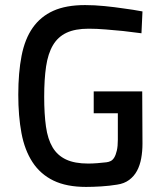

<svg xmlns="http://www.w3.org/2000/svg" viewBox="-20 -725 644 756"><path d="M349 -365H540L541 -159Q541 -129 536 -101.5Q531 -74 519.5 -52.5Q508 -31 488.5 -16.5Q469 -2 441 2Q411 7 378 9Q345 11 319 11Q242 11 190.5 -14Q139 -39 108 -86.5Q77 -134 64.5 -201Q52 -268 52 -352Q52 -439 65 -505.5Q78 -572 109 -616Q140 -660 190 -682.5Q240 -705 315 -705Q352 -705 392 -701Q432 -697 465 -692Q504 -687 541 -680L537 -594Q500 -599 464 -603Q432 -606 396.5 -609Q361 -612 329 -612Q276 -612 242 -596Q208 -580 188.5 -547Q169 -514 161.5 -463.5Q154 -413 154 -344Q154 -276 161 -226.5Q168 -177 187 -145Q206 -113 240 -97Q274 -81 327 -81Q344 -81 363 -82.5Q382 -84 399 -86Q408 -87 416 -91Q424 -95 430 -105Q436 -115 440 -132Q444 -149 444 -175V-279H349Z"/></svg>

Font: Panefresco 600wt
Style: Regular
Weight: 600
Designer: Campivisivi
Foundry: Campivisivi & Chank Co
Version: Version 1.001